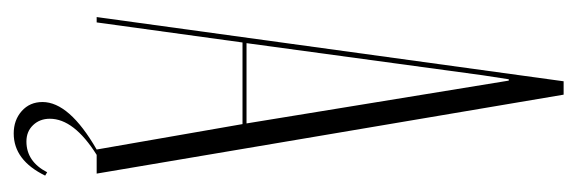

<svg xmlns="http://www.w3.org/2000/svg" viewBox="-308 -430 862 287"><g transform="rotate(90 123.5 -287.0)"><path d="M6 0 102 -698H122L240 0H212Q158 34 158 70Q158 85 167.5 95Q177 105 192 105Q222 105 238 74L243 77Q220 124 180 124Q160 124 146.5 112Q133 100 133 81Q133 41 204 0L166 -218H44L14 0ZM99 -616 93 -577 45 -224H165L101 -616Z"/></g></svg>

Font: Moniqa ExtLt Narrow Display
Style: Regular
Weight: 200
Width: 4
Designer: Rajesh Rajput
Foundry: Rajesh Rajput
Version: Version 1.000